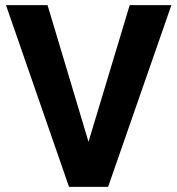

<svg xmlns="http://www.w3.org/2000/svg" viewBox="-20 -731 694 751"><path d="M326.2 -176.3 487.3 -710.9H650.4L402.8 0H250L3.4 -710.9H166Z"/></svg>

Font: Roboto
Style: Bold
Weight: 700
Designer: Google
Version: Version 2.134; 2016; ttfautohint (v1.6)